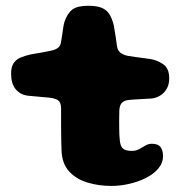

<svg xmlns="http://www.w3.org/2000/svg" viewBox="-20 -616 632 649"><path d="M356 12.5Q313.5 12.5 275.5 1Q237.5 -10.5 213.5 -36.8Q189.5 -63 188 -108Q187.5 -119.5 187.2 -133.2Q187 -147 186.8 -161.8Q186.5 -176.5 186.5 -191.2Q186.5 -206 186.5 -220.8Q186.5 -235.5 186.5 -249Q186.5 -271 175 -277.8Q163.5 -284.5 145 -286Q135 -287 123.2 -288Q111.5 -289 99.2 -290.2Q87 -291.5 74 -292.5Q48 -296 32.8 -314.8Q17.5 -333.5 17.5 -367Q17.5 -390.5 26.5 -403.2Q35.5 -416 50.8 -422Q66 -428 83.5 -432Q105.5 -435.5 122.8 -438.8Q140 -442 153.5 -445Q167.5 -448 176.2 -454.5Q185 -461 187 -477.5Q189 -489 190.5 -500.5Q192 -512 193.8 -523Q195.5 -534 198 -542.5Q208 -571.5 225 -584Q242 -596.5 278 -596.5Q306.5 -596.5 323.2 -589.8Q340 -583 349.2 -568.8Q358.5 -554.5 364.5 -531Q366.5 -519 368 -510Q369.5 -501 370.8 -493Q372 -485 373 -477.2Q374 -469.5 375.5 -460Q377.5 -445 388 -437.2Q398.5 -429.5 413.5 -427Q426.5 -425 438.5 -423.2Q450.5 -421.5 462.2 -420Q474 -418.5 485 -417Q510.5 -413.5 531.2 -399.2Q552 -385 552 -351.5Q552 -322.5 535 -304.2Q518 -286 492 -283Q469.5 -281.5 448.5 -280.5Q427.5 -279.5 414.5 -278Q403.5 -277 394.5 -270.8Q385.5 -264.5 383.5 -245.5Q383.5 -235 383 -224Q382.5 -213 382.8 -202Q383 -191 383 -180.5Q383 -170 383.5 -160Q384 -150 385 -141.5Q386.5 -123 395 -114.5Q403.5 -106 425 -106Q440.5 -106 451.2 -112.2Q462 -118.5 471.8 -124.2Q481.5 -130 493.5 -130Q513.5 -130 522.2 -119.5Q531 -109 531 -88.5Q531 -65 515 -46.2Q499 -27.5 473.2 -14.5Q447.5 -1.5 416.8 5.5Q386 12.5 356 12.5Z"/></svg>

Font: Gluten
Style: Bold
Weight: 700
Designer: Tyler Finck
Foundry: Etcetera Type Company
Version: Version 1.204